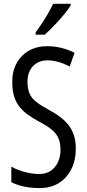

<svg xmlns="http://www.w3.org/2000/svg" viewBox="-20 -963 451 993"><path d="M372.1 -194.8Q372.1 -134.3 348.9 -88.1Q325.7 -42 283.9 -16.1Q242.2 9.8 185.5 9.8Q157.7 9.8 131.8 6.6Q106 3.4 82.8 -3.4Q59.6 -10.3 38.6 -20.5V-101.1Q71.8 -82.5 110.6 -72.8Q149.4 -63 182.6 -63Q218.3 -63 242.7 -79.8Q267.1 -96.7 280 -125Q293 -153.3 293 -187.5Q293 -223.6 282.2 -248.3Q271.5 -272.9 247.1 -293Q222.7 -313 181.2 -334.5Q149.9 -351.6 124.5 -369.6Q99.1 -387.7 81.1 -410.4Q63 -433.1 53.2 -463.9Q43.5 -494.6 43.5 -537.1Q42.5 -593.3 65.7 -635.5Q88.9 -677.7 130.1 -701.2Q171.4 -724.6 224.6 -724.1Q265.1 -724.1 302 -714.1Q338.9 -704.1 365.7 -689.9L340.3 -618.7Q310.5 -634.8 281.5 -642.8Q252.4 -650.9 226.1 -650.9Q193.4 -650.9 170.2 -636.7Q147 -622.6 134.5 -597.9Q122.1 -573.2 122.1 -540.5Q122.1 -502.9 133.1 -478.5Q144 -454.1 168.7 -435.1Q193.4 -416 233.9 -394Q280.3 -369.6 311 -341.6Q341.8 -313.5 356.9 -277.8Q372.1 -242.2 372.1 -194.8ZM345.2 -943.4V-934.6Q335.4 -918.5 319.3 -898.2Q303.2 -877.9 284.2 -856.7Q265.1 -835.4 246.1 -816.4Q227.1 -797.4 211.9 -783.7H164.1V-794.9Q183.6 -821.8 200.2 -847.2Q216.8 -872.6 230.5 -896.7Q244.1 -920.9 255.4 -943.4Z"/></svg>

Font: Open Sans Condensed
Style: Regular
Weight: 400
Width: 3
Designer: Monotype Design Team
Foundry: Monotype Imaging Inc.
Version: Version 3.000